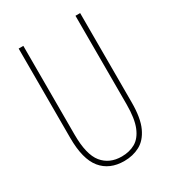

<svg xmlns="http://www.w3.org/2000/svg" viewBox="-176 -814 838 925"><g transform="rotate(-30 243.0 -352.0)"><path d="M414 -217Q414 -130 391 -80.5Q368 -31 329.5 -10.5Q291 10 243 10Q161 10 116.5 -44.5Q72 -99 72 -217V-714H98V-221Q98 -109 136.5 -62Q175 -15 243 -15Q286 -15 318.5 -33.5Q351 -52 369.5 -97Q388 -142 388 -221V-714H414Z"/></g></svg>

Font: Noto Sans Hebrew ExtraCondensed Thin
Style: Regular
Weight: 100
Width: 2
Designer: Monotype Design Team
Foundry: Monotype Imaging Inc.
Version: Version 2.004; ttfautohint (v1.8.4.7-5d5b)